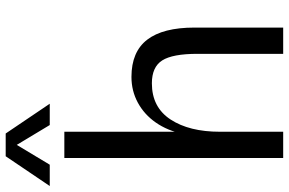

<svg xmlns="http://www.w3.org/2000/svg" viewBox="-198 -804 991 658"><g transform="rotate(-90 297.0 -475.5)"><path d="M84 -750H174V0H84ZM441 -294Q441 -379 418.5 -414.5Q396 -450 340 -450Q258 -450 216 -386Q174 -322 174 -217L167 -274L166 -342Q178 -397 205.5 -436.5Q233 -476 273.5 -498Q314 -520 362 -520Q448 -520 489.5 -466Q531 -412 531 -304V0H441ZM90 -951H168L270 -800H197L129 -913L61 -800H-12Z"/></g></svg>

Font: Moderustic
Style: Regular
Weight: 400
Designer: Tural Alisoy
Foundry: TAFT Foundry
Version: Version 2.120